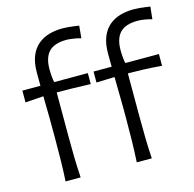

<svg xmlns="http://www.w3.org/2000/svg" viewBox="-112 -899 1024 1013"><g transform="rotate(-15 399.5 -392.0)"><path d="M512 0Q515.2 -58.3 516.4 -112.7Q517.6 -167 517.6 -231.4V-282.5Q517.6 -314.9 516.9 -350.1Q516.3 -385.4 515.8 -423.9Q515.3 -462.5 514.7 -504.7Q514 -547 514 -593.3Q514 -647.5 529.1 -684.2Q544.2 -721 570.6 -743Q596.9 -765.1 631.2 -774.7Q665.4 -784.3 703.3 -784.3Q718.1 -784.3 735.1 -782.8Q752.1 -781.3 768 -779.1Q783.9 -776.9 794.1 -775.4L786.9 -708Q770.3 -713 748.5 -716.7Q726.7 -720.4 709.1 -720.4Q643.2 -720.4 612.8 -688.9Q582.5 -657.3 582.5 -593.4Q582.5 -574.2 584.4 -552.6Q586.2 -531 589.4 -521.7L588.1 -503.1V-231.4Q588.1 -167 589.3 -112.7Q590.4 -58.3 594.1 0ZM415.7 -461.8V-521.7H772.7V-457.5Q719.6 -462.2 668.4 -463.9Q617.1 -465.6 565.4 -465.8H537.5ZM123.2 0Q126.4 -58.3 127.4 -112.7Q128.4 -167 128.4 -231.4V-282.5Q128.4 -314.9 128 -350.1Q127.5 -385.4 126.8 -423.9Q126.1 -462.5 125.7 -504.7Q125.2 -547 125.2 -593.3Q125.2 -647.5 140.3 -684.2Q155.5 -721 182 -743Q208.6 -765.1 242.9 -774.7Q277.1 -784.3 315 -784.3Q329.8 -784.3 346.8 -782.8Q363.8 -781.3 379.5 -779.1Q395.1 -776.9 405.3 -775.4L399.1 -708Q388 -711.5 374.1 -714.1Q360.3 -716.8 346.2 -718.6Q332.2 -720.4 320.3 -720.4Q254.4 -720.4 224.3 -688.9Q194.2 -657.3 194.2 -593.4Q194.2 -574.2 196.1 -552.6Q197.9 -531 201 -521.7L199.4 -503.1V-231.4Q199.4 -167 200.5 -112.7Q201.7 -58.3 205.4 0ZM26.9 -457.5V-521.7H384.4V-461.8Q331.4 -464 279.9 -464.9Q228.3 -465.8 176.6 -465.8H149.2Z"/></g></svg>

Font: Pinar-VF
Style: Regular
Weight: 300
Designer: Amin Abedi
Version: Version 3.0